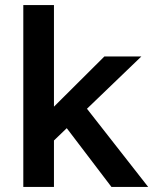

<svg xmlns="http://www.w3.org/2000/svg" viewBox="-20 -738 616 758"><path d="M291 -350 565 0H420L207 -280ZM193 0H72V-718H193ZM175 -299 392 -515H538L177 -168Z"/></svg>

Font: Asta Sans
Style: Bold
Weight: 700
Designer: 42dot
Version: Version 1.000